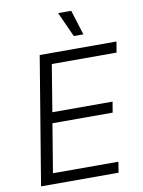

<svg xmlns="http://www.w3.org/2000/svg" viewBox="-100 -1009 804 1078"><g transform="rotate(-10 301.5 -470.5)"><path d="M44.9 0 165.5 -727.5H603L592.8 -666H223.6L179.7 -398.9H522.9L512.7 -337.9H169.4L123.5 -61H496.6L486.8 0ZM372.6 -799.3 308.1 -941.4H382.8L427.2 -799.3Z"/></g></svg>

Font: Inter 20pt Light
Style: Italic
Weight: 300
Italic angle: -9.3988°
Version: Version 4.001;git-66647c0bb